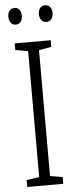

<svg xmlns="http://www.w3.org/2000/svg" viewBox="-60 -920 371 951"><g transform="rotate(-5 125.5 -444.5)"><path d="M16 -848C16 -822 30 -806 50 -806C69 -806 83 -821 83 -848C83 -874 69 -889 50 -889C30 -889 16 -873 16 -848ZM168 -848C168 -822 182 -806 202 -806C221 -806 236 -821 236 -848C236 -874 221 -889 202 -889C182 -889 168 -874 168 -848ZM215 0V-34L153 -44V-670L215 -681V-714H36V-681L99 -670V-44L36 -34V0Z"/></g></svg>

Font: Noto Sans Armenian ExtraCondensed Light
Style: Regular
Weight: 300
Width: 2
Designer: Monotype Design Team
Foundry: Monotype Imaging Inc.
Version: Version 2.008